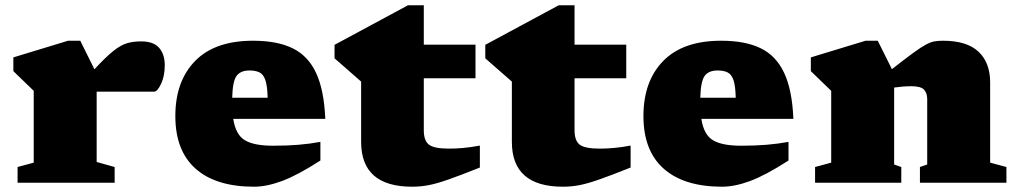

<svg xmlns="http://www.w3.org/2000/svg" viewBox="-20 -691 3850 726"><path d="M513.5 -534.5Q561 -534.5 582 -509.8Q603 -485 603 -445Q603 -403 589 -373.8Q575 -344.5 563 -344.5H359Q350.5 -344.5 345.5 -344.5V-78.5L413.5 -59.5V0H46.5V-59.5L107.5 -76V-347.5L30.5 -422V-474L237.5 -537H283.5L337 -429Q380.5 -476 408.5 -498.2Q436.5 -520.5 460 -527.5Q483.5 -534.5 513.5 -534.5Z M937 -537Q1028 -537 1086.5 -508.5Q1145 -480 1175.2 -415.2Q1205.5 -350.5 1210 -241.5H862Q871 -182 905.5 -161Q940 -140 1012 -140Q1065.5 -140 1108 -143.5Q1150.5 -147 1191.5 -154.5V-84Q1104.5 -28 1046.2 -6.5Q988 15 941 15Q796.5 15 719.8 -53Q643 -121 643 -252Q643 -384 717.8 -460.5Q792.5 -537 937 -537ZM923.5 -424.5Q889.5 -424.5 874.5 -404Q859.5 -383.5 858 -321.5H992Q991 -366 983.5 -388Q976 -410 961.2 -417.2Q946.5 -424.5 923.5 -424.5Z M1582.5 -198.5Q1582.5 -159 1602 -144Q1621.5 -129 1678 -129Q1702.5 -129 1731 -131.5Q1759.5 -134 1794.5 -140.5V-57.5Q1722 -28.5 1677.2 -12.8Q1632.5 3 1601.5 9Q1570.5 15 1538.5 15Q1345.5 15 1345.5 -154.5V-382.5L1245 -470.5V-521.5L1522.5 -671H1582.5V-522H1778V-395H1582.5Z M2152.5 -198.5Q2152.5 -159 2172 -144Q2191.5 -129 2248 -129Q2272.5 -129 2301 -131.5Q2329.5 -134 2364.5 -140.5V-57.5Q2292 -28.5 2247.2 -12.8Q2202.5 3 2171.5 9Q2140.5 15 2108.5 15Q1915.5 15 1915.5 -154.5V-382.5L1815 -470.5V-521.5L2092.5 -671H2152.5V-522H2348V-395H2152.5Z M2707 -537Q2798 -537 2856.5 -508.5Q2915 -480 2945.2 -415.2Q2975.5 -350.5 2980 -241.5H2632Q2641 -182 2675.5 -161Q2710 -140 2782 -140Q2835.5 -140 2878 -143.5Q2920.5 -147 2961.5 -154.5V-84Q2874.5 -28 2816.2 -6.5Q2758 15 2711 15Q2566.5 15 2489.8 -53Q2413 -121 2413 -252Q2413 -384 2487.8 -460.5Q2562.5 -537 2707 -537ZM2693.5 -424.5Q2659.5 -424.5 2644.5 -404Q2629.5 -383.5 2628 -321.5H2762Q2761 -366 2753.5 -388Q2746 -410 2731.2 -417.2Q2716.5 -424.5 2693.5 -424.5Z M3458.5 -59.5 3486 -69V-315.5Q3486 -339.5 3473.8 -352.2Q3461.5 -365 3426 -365Q3396.5 -365 3361 -360V-69L3388 -59.5V0H3062V-59.5L3123 -76V-347.5L3046 -422V-474L3253 -537H3299L3352.5 -429.5Q3402.5 -468.5 3432.5 -490.5Q3462.5 -512.5 3480.8 -522.2Q3499 -532 3513.2 -534.5Q3527.5 -537 3546 -537Q3636 -537 3680 -495.5Q3724 -454 3724 -379.5V-76L3785.5 -59.5V0H3458.5Z"/></svg>

Font: Newsreader Caption ExtraBold
Style: Regular
Weight: 800
Designer: Hugues Gentile
Foundry: Production Type
Version: Version 1.001